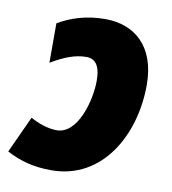

<svg xmlns="http://www.w3.org/2000/svg" viewBox="-88 -624 622 695"><g transform="rotate(10 223.0 -276.5)"><path d="M146 10C333 10 433 -169 433 -354C433 -496 352 -563 244 -563C174 -563 118 -544 72 -517V-372C119 -400 159 -416 200 -416C233 -416 252 -394 252 -337C252 -268 219 -136 140 -136C108 -136 71 -149 43 -165L-19 -30C32 -3 82 10 146 10Z"/></g></svg>

Font: Noto Sans SemiCondensed Black
Style: Italic
Weight: 900
Width: 4
Italic angle: -12°
Designer: Monotype Design Team
Foundry: Monotype Imaging Inc.
Version: Version 2.013